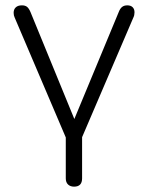

<svg xmlns="http://www.w3.org/2000/svg" viewBox="-20 -512 554 718"><path d="M226 155V2L35 -446Q31 -454 31 -464Q31 -477 39 -484.5Q47 -492 62 -492Q74 -492 81 -486.5Q88 -481 94 -467L258 -67L424 -467Q429 -480 436.5 -486Q444 -492 456 -492Q469 -492 476 -485Q483 -478 483 -466Q483 -455 479 -447L287 1V155Q287 186 257 186Q243 186 234.5 178Q226 170 226 155Z"/></svg>

Font: SN Pro Light
Style: Regular
Weight: 300
Designer: Tobias Whetton
Foundry: Supernotes
Version: Version 1.002